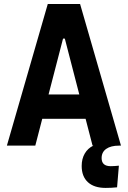

<svg xmlns="http://www.w3.org/2000/svg" viewBox="-20 -713 626 940"><path d="M497.1 207Q440.9 207 410.4 179Q379.9 150.9 379.9 99.6Q379.9 64.5 395 38.6Q410.2 12.7 437 0L451.7 -17.1L552.7 -15.6L562.5 0Q522.5 0 500 15.9Q477.5 31.7 477.5 61Q477.5 100.6 522 100.6Q530.3 100.6 540.8 99.9Q551.3 99.1 562 98.1L553.2 204.1Q539.1 205.6 524.4 206.3Q509.8 207 497.1 207ZM13.7 0 213.9 -693.4H372.1L572.3 0H433.1L297.4 -523.9H288.6L152.8 0ZM114.7 -131.3V-250.5H466.3V-131.3Z"/></svg>

Font: Cascadia Mono PL
Style: Regular
Weight: 400
Monospace: yes
Designer: Aaron Bell
Foundry: Saja Typeworks
Version: Version 2102.003